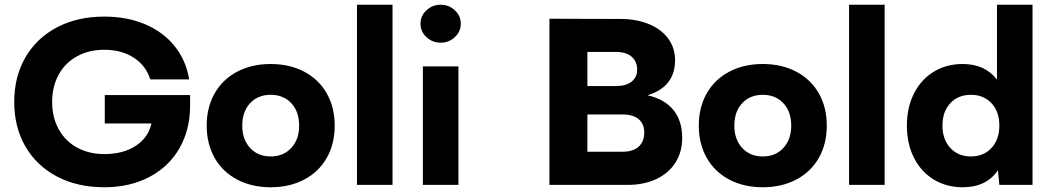

<svg xmlns="http://www.w3.org/2000/svg" viewBox="-20 -780 4436 810"><path d="M422 -379H782V-335Q782 -233 737 -154.5Q692 -76 609.5 -33Q527 10 420 10Q307 10 221 -35Q135 -80 87.5 -161.5Q40 -243 40 -350Q40 -457 87.5 -538.5Q135 -620 221 -665Q307 -710 420 -710Q516 -710 592.5 -677.5Q669 -645 717 -585Q765 -525 778 -445H614Q596 -503 544.5 -536.5Q493 -570 420 -570Q355 -570 305 -542.5Q255 -515 227.5 -465Q200 -415 200 -350Q200 -285 227.5 -235Q255 -185 305 -157.5Q355 -130 420 -130Q500 -130 553 -165Q606 -200 619 -259H422Z M1392 -250Q1392 -173 1358.5 -114Q1325 -55 1263.5 -22.5Q1202 10 1122 10Q1042 10 980.5 -22.5Q919 -55 885.5 -114Q852 -173 852 -250Q852 -327 885.5 -386Q919 -445 980.5 -477.5Q1042 -510 1122 -510Q1202 -510 1263.5 -477.5Q1325 -445 1358.5 -386Q1392 -327 1392 -250ZM1242 -250Q1242 -309 1209 -344.5Q1176 -380 1122 -380Q1068 -380 1035 -344.5Q1002 -309 1002 -250Q1002 -192 1035 -156Q1068 -120 1122 -120Q1176 -120 1209 -156Q1242 -192 1242 -250Z M1636 -760V0H1486V-760Z M1914 -500V0H1764V-500ZM1924 -680Q1924 -647 1899 -623.5Q1874 -600 1839 -600Q1804 -600 1779 -623.5Q1754 -647 1754 -680Q1754 -713 1779 -736.5Q1804 -760 1839 -760Q1874 -760 1899 -736.5Q1924 -713 1924 -680Z M2298 -701 2598 -700Q2666 -700 2718.5 -678Q2771 -656 2799.5 -616.5Q2828 -577 2828 -526Q2828 -414 2712 -378Q2783 -362 2820.5 -316.5Q2858 -271 2858 -198Q2858 -139 2829.5 -94Q2801 -49 2748.5 -24.5Q2696 0 2628 0H2298ZM2668 -486Q2668 -521 2644.5 -541Q2621 -561 2578 -561H2458V-417H2578Q2621 -417 2644.5 -435.5Q2668 -454 2668 -486ZM2608 -140Q2651 -140 2674.5 -161.5Q2698 -183 2698 -221Q2698 -257 2674.5 -277Q2651 -297 2608 -297H2458V-140Z M3468 -250Q3468 -173 3434.5 -114Q3401 -55 3339.5 -22.5Q3278 10 3198 10Q3118 10 3056.5 -22.5Q2995 -55 2961.5 -114Q2928 -173 2928 -250Q2928 -327 2961.5 -386Q2995 -445 3056.5 -477.5Q3118 -510 3198 -510Q3278 -510 3339.5 -477.5Q3401 -445 3434.5 -386Q3468 -327 3468 -250ZM3318 -250Q3318 -309 3285 -344.5Q3252 -380 3198 -380Q3144 -380 3111 -344.5Q3078 -309 3078 -250Q3078 -192 3111 -156Q3144 -120 3198 -120Q3252 -120 3285 -156Q3318 -192 3318 -250Z M3712 -760V0H3562V-760Z M4190 -62Q4142 10 4041 10Q3973 10 3919.5 -22.5Q3866 -55 3836 -114Q3806 -173 3806 -250Q3806 -327 3836 -386Q3866 -445 3919.5 -477.5Q3973 -510 4041 -510Q4136 -510 4186 -444V-760H4336V0H4196ZM4196 -250Q4196 -309 4163 -344.5Q4130 -380 4076 -380Q4022 -380 3989 -344.5Q3956 -309 3956 -250Q3956 -192 3989 -156Q4022 -120 4076 -120Q4130 -120 4163 -156Q4196 -192 4196 -250Z"/></svg>

Font: Goli Bold
Style: Regular
Weight: 700
Designer: jaikishan Patel
Foundry: MagicType
Version: Version 1.000